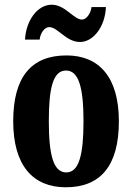

<svg xmlns="http://www.w3.org/2000/svg" viewBox="-20 -784 560 814"><path d="M319 -606C377 -606 426 -673 429 -754H368C365 -727 346 -701 328 -701C292 -701 257 -764 199 -764C139 -764 90 -697 86 -616H148C151 -643 168 -669 189 -669C225 -669 260 -606 319 -606ZM259 10C407 10 484 -82 484 -270C484 -458 399 -549 262 -549C113 -549 36 -458 36 -270C36 -82 120 10 259 10ZM261 -53C206 -53 187 -128 187 -270C187 -412 205 -485 260 -485C314 -485 334 -412 334 -270C334 -128 315 -53 261 -53Z"/></svg>

Font: Noto Serif Hebrew ExtraCondensed ExtraBold
Style: Regular
Weight: 800
Width: 2
Designer: Monotype Design Team
Foundry: Monotype Imaging Inc.
Version: Version 2.004